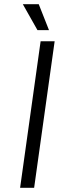

<svg xmlns="http://www.w3.org/2000/svg" viewBox="-20 -897 281 917"><path d="M143 0H76L174 -700H241ZM214 -753H159L89 -877H165Z"/></svg>

Font: Gudea
Style: Italic
Weight: 400
Version: Version 1.002